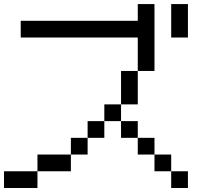

<svg xmlns="http://www.w3.org/2000/svg" viewBox="-20 -937 1040 957"><path d="M0 0V-83.3H166.7V0ZM750 -916.7V-583.3H666.7V-750H83.3V-833.3H666.7V-916.7ZM750 -166.7H666.7V-250H750ZM750 -83.3V-166.7H833.3V-83.3ZM166.7 -83.3V-166.7H333.3V-83.3ZM916.7 -916.7V-750H833.3V-916.7ZM916.7 -83.3V0H833.3V-83.3ZM333.3 -166.7V-250H416.7V-166.7ZM500 -333.3V-416.7H583.3V-333.3ZM500 -250H416.7V-333.3H500ZM666.7 -416.7H583.3V-583.3H666.7ZM666.7 -333.3V-250H583.3V-333.3Z"/></svg>

Font: GalmuriMono11 Regular
Style: Regular
Weight: 400
Designer: Lee Minseo (quiple)
Version: Version 2.399;hotconv 1.1.1;makeotfexe 2.6.0 DEVELOPMENT